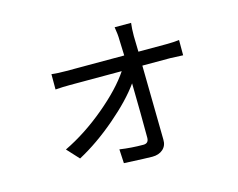

<svg xmlns="http://www.w3.org/2000/svg" viewBox="-95 -753 1189 958"><g transform="rotate(-15 500.0 -274.5)"><path d="M649.4 -462.9H793Q833 -462.9 860.4 -466.8V-387.7Q807.6 -390.6 794.9 -390.6H650.4Q656.2 -24.4 656.2 -6.8Q657.2 24.4 636.2 43Q615.2 61.5 581.1 61.5Q555.7 61.5 435.5 55.7L431.6 -16.6Q492.2 -7.8 553.7 -7.8Q581.1 -7.8 581.1 -37.1Q581.1 -158.2 578.1 -318.4Q525.4 -244.1 427.2 -160.2Q329.1 -76.2 230.5 -23.4L173.8 -85Q283.2 -137.7 387.2 -224.6Q491.2 -311.5 543.9 -390.6H277.3Q238.3 -390.6 201.2 -387.7V-466.8Q232.4 -462.9 275.4 -462.9H576.2Q574.2 -518.6 573.2 -543.9Q573.2 -572.3 566.4 -611.3H651.4Q647.5 -583 647.5 -543.9Z"/></g></svg>

Font: GenEi Gothic M Regular
Style: Regular
Weight: 400
Designer: o_tamon (Modified); [Source Han Sans]
Ryoko NISHIZUKA  (kana & ideographs); Paul D. Hunt (Latin, Greek & Cyrillic); Wenl
Version: Version 1.1a;Original Version 1.004